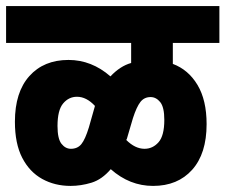

<svg xmlns="http://www.w3.org/2000/svg" viewBox="-20 -642 741 631"><path d="M0 -501V-622H701V-501H548V-432Q599 -413 629 -363Q659 -313 659 -234Q659 -137 611.5 -84Q564 -31 483 -31Q406 -31 344 -86Q315 -52 280.5 -41.5Q246 -31 212 -31Q160 -31 118.5 -54Q77 -77 53 -123.5Q29 -170 29 -242Q29 -339 76.5 -392Q124 -445 205 -445Q281 -445 343 -391Q359 -408 376 -419Q393 -430 411 -435V-501ZM169 -228Q169 -186 182 -169.5Q195 -153 213 -153Q235 -153 247.5 -168.5Q260 -184 272 -223L291 -290L292 -294Q264 -324 233 -324Q206 -324 187.5 -302Q169 -280 169 -228ZM397 -186Q396 -184 395 -182Q424 -153 455 -153Q482 -153 501 -174.5Q520 -196 520 -248Q520 -290 506.5 -306.5Q493 -323 475 -323Q454 -323 441.5 -307Q429 -291 417 -254Z"/></svg>

Font: Noto Sans Condensed ExtraBold
Style: Regular
Weight: 800
Width: 3
Designer: Monotype Design Team
Foundry: Monotype Imaging Inc.
Version: Version 2.013; ttfautohint (v1.8.4.7-5d5b)